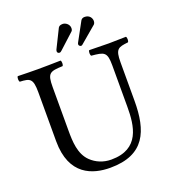

<svg xmlns="http://www.w3.org/2000/svg" viewBox="-150 -948 961 1071"><g transform="rotate(-20 330.5 -412.5)"><path d="M514 -792C514 -808.2 502 -830 473 -830C462 -830 455 -826 450 -818L390.7 -709C388.2 -704.4 387 -701 387 -698C387 -690 395 -685 400 -685C403 -685 406 -686 408 -688L507 -772C511 -776 514 -783 514 -792ZM383 -797C383 -820.3 360.7 -835 345 -835C330 -835 323 -831 318 -823L263.5 -713C261.6 -709.2 261 -704 261 -702C261 -695 267 -690 274 -690C279.6 -690 283.6 -693.5 288 -697.5L376 -778C381 -782 383 -789 383 -797ZM172 -523C172 -606 187 -611 264 -614C270 -620 270 -641 264 -647C217 -646 168.4 -645 129 -645C90 -645 49 -646 10 -647C4 -641 4 -620 10 -614C70 -611 87 -606 87 -523V-233C87 -29 218.5 10 321 10C526 10 575 -117 575 -295V-523C575 -603.3 592 -607 652 -614C658 -620 658 -641 652 -647C614 -646 573.2 -645 550 -645C528.5 -645 480 -646 434 -647C428 -641 428 -620 434 -614C509 -607 526 -604 526 -523V-277C526 -165 511 -31 342 -31C294 -31 253.1 -49.1 223 -78C174 -125 172 -201 172 -266Z"/></g></svg>

Font: Libertinus Serif
Style: Regular
Weight: 400
Designer: Philipp H. Poll
Foundry: Khaled Hosny
Version: Version 6.2